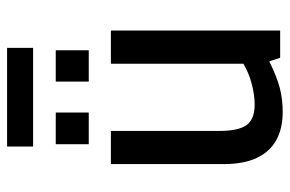

<svg xmlns="http://www.w3.org/2000/svg" viewBox="-160 -664 831 551"><g transform="rotate(-90 255.5 -388.5)"><path d="M209.5 7.3Q162.6 7.3 129.2 -11Q95.7 -29.3 77.9 -66.9Q60.1 -104.5 60.1 -162.1V-485.8H155.3V-173.8Q155.3 -120.1 171.9 -96.7Q188.5 -73.2 231 -73.2Q260.7 -73.2 295.4 -83Q320.8 -89.8 348.1 -105.5V-485.8H443.4V0H365.2L355 -31.2Q309.1 -8.8 277.3 -0.7Q245.6 7.3 209.5 7.3ZM117.2 -549.3V-644H208V-549.3ZM296.9 -549.3V-644H386.7V-549.3ZM110.4 -709V-783.7H393.6V-709Z"/></g></svg>

Font: Anaheim SemiBold
Style: Regular
Weight: 600
Version: Version 2.001